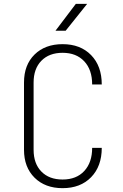

<svg xmlns="http://www.w3.org/2000/svg" viewBox="-20 -970 640 1000"><path d="M306 10Q215 10 160 -44.5Q105 -99 105 -190V-540Q105 -632 160 -686Q215 -740 306 -740Q399 -740 454.5 -683Q510 -626 510 -530H460Q460 -607 418.5 -651Q377 -695 306 -695Q236 -695 195.5 -653.5Q155 -612 155 -540V-190Q155 -118 195.5 -76.5Q236 -35 306 -35Q378 -35 419 -79.5Q460 -124 460 -200H510Q510 -104 454.5 -47Q399 10 306 10ZM269 -810 375 -950H434L322 -810Z"/></svg>

Font: Tiny Thin
Style: Regular
Weight: 100
Monospace: yes
Designer: Philipp Nurullin, Konstantin Bulenkov
Foundry: JetBrains
Version: Version 2.251; ttfautohint (v1.8.4.7-5d5b)